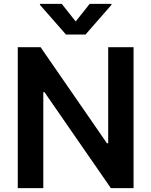

<svg xmlns="http://www.w3.org/2000/svg" viewBox="-20 -971 781 991"><path d="M669.4 0H552.2L209.5 -495.4H203.5V0H71.7V-727.3H189.6L532 -231.5H538.4V-727.3H669.4ZM370.7 -860.1 442.8 -951H555.4V-946L421.2 -792.6H320.7L186.1 -946V-951H298.7Z"/></svg>

Font: Interop SemBd
Style: Regular
Weight: 600
Designer: Rasmus Andersson, Google, Jang Haemin
Foundry: jhaemin
Version: Version 1.008